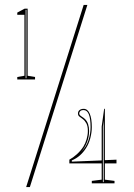

<svg xmlns="http://www.w3.org/2000/svg" viewBox="-20 -743 542 778"><path d="M50 -421V-431L79 -436V-683H50V-692L80 -708H92V-436L122 -431V-421ZM84 -426H87V-703H84ZM261 -81V-96Q276 -104 291.5 -118Q307 -132 318 -149Q326 -162 331 -179Q336 -196 336 -212Q336 -232 330 -243Q324 -254 316 -260Q308 -266 302 -270.5Q296 -275 296 -283Q296 -292 302.5 -297Q309 -302 319 -302Q335 -302 343.5 -282.5Q352 -263 352 -228Q352 -207 346 -183.5Q340 -160 328 -142Q318 -126 304 -113.5Q290 -101 271 -93V-88L392 -93V-230L402 -302H405V-94L452 -96V-81H405V-15L444 -10V0H352V-10L392 -15V-81ZM309 -127Q329 -147 338 -173.5Q347 -200 347 -228Q347 -262 340 -279.5Q333 -297 319 -297Q309 -297 305 -292.5Q301 -288 301 -283Q301 -277 310.5 -271Q320 -265 325 -260Q333 -252 337 -240Q341 -228 341 -212Q341 -188 332 -165.5Q323 -143 309 -127ZM397 -5H400V-255L397 -230ZM86 15 319 -723H334L101 15Z"/></svg>

Font: Kalnia Glaze Thin
Style: Regular
Weight: 100
Designer: Frida Medrano
Foundry: Frida Medrano
Version: Version 1.110